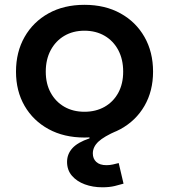

<svg xmlns="http://www.w3.org/2000/svg" viewBox="-20 -574 718 816"><path d="M339 10.5Q252 10.5 186.5 -25.2Q121 -61 84.5 -124Q48 -187 48 -269.5Q48 -353 84.5 -417Q121 -481 186.2 -517.2Q251.5 -553.5 339 -553.5Q426.5 -553.5 492 -517.2Q557.5 -481 594 -417Q630.5 -353 630.5 -269.5Q630.5 -187 594 -124Q557.5 -61 492 -25.2Q426.5 10.5 339 10.5ZM339 -99Q387.5 -99 424.8 -120.2Q462 -141.5 482.8 -179.8Q503.5 -218 503.5 -269.5Q503.5 -321.5 482.8 -360.8Q462 -400 424.8 -421.8Q387.5 -443.5 339 -443.5Q290.5 -443.5 253.5 -421.8Q216.5 -400 195.5 -360.8Q174.5 -321.5 174.5 -269.5Q174.5 -218 195.5 -179.8Q216.5 -141.5 253.5 -120.2Q290.5 -99 339 -99ZM484.5 119 505 206.5Q490.5 211 467.8 216.5Q445 222 415 222Q374.5 222 340.5 209.5Q306.5 197 285.8 173Q265 149 265 114Q265 81 287.5 56Q310 31 360.5 14L359 -24L477 -18Q421.5 6 398 28.2Q374.5 50.5 374.5 78Q374.5 100.5 389.2 114.2Q404 128 432.5 128Q446.5 128 459.8 125Q473 122 484.5 119Z"/></svg>

Font: Hepta Slab ExtraLight SemiBold
Style: Regular
Weight: 600
Version: Version 1.102